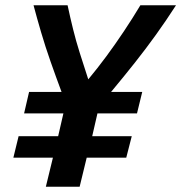

<svg xmlns="http://www.w3.org/2000/svg" viewBox="-20 -713 692 733"><path d="M155 0 182 -111H31L51 -193H202L222 -280H72L91 -362H215Q193 -421 173 -478Q153 -535 137 -589.5Q121 -644 108 -693H238Q248 -646 259 -601.5Q270 -557 284.5 -511Q299 -465 317 -410Q352 -452 386 -498Q420 -544 453 -593.5Q486 -643 516 -693H652Q614 -634 575.5 -580.5Q537 -527 495.5 -474.5Q454 -422 404 -362H523L503 -280H352L332 -193H483L462 -111H311L284 0Z"/></svg>

Font: Ubuntu Sans Mono SemiBold
Style: Italic
Weight: 600
Italic angle: -13.5°
Monospace: yes
Designer: Dalton Maag Ltd
Foundry: Dalton Maag Ltd
Version: Version 1.006